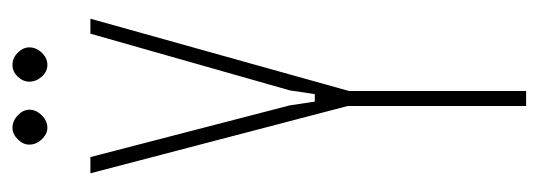

<svg xmlns="http://www.w3.org/2000/svg" viewBox="-298 -566 864 308"><g transform="rotate(-90 134.0 -412.0)"><path d="M119 -379 125 -339H137L143 -379L234 -699H258L142 -284V0H118V-286L10 -699H36ZM56 -797Q56 -807 64.5 -815.5Q73 -824 83 -824Q94 -824 103 -815.5Q112 -807 112 -797Q112 -786 103 -777Q94 -768 83 -768Q73 -768 64.5 -777Q56 -786 56 -797ZM157 -797Q157 -807 165 -815.5Q173 -824 184 -824Q195 -824 203.5 -815.5Q212 -807 212 -797Q212 -786 203.5 -777Q195 -768 184 -768Q173 -768 165 -777Q157 -786 157 -797Z"/></g></svg>

Font: Moniqa Thin Paragraph
Style: Regular
Weight: 100
Designer: Rajesh Rajput
Foundry: Rajesh Rajput
Version: Version 1.000